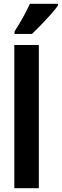

<svg xmlns="http://www.w3.org/2000/svg" viewBox="-20 -999 328 1019"><path d="M186 0H56V-760H186ZM288 -970Q275 -951 251 -924Q227 -897 200 -869Q173 -841 150 -819H57V-832Q83 -872 103 -908.5Q123 -945 139 -979H288Z"/></svg>

Font: Noto Sans Arabic ExtCond
Style: Bold
Weight: 700
Width: 2
Designer: Monotype Design Team, Nadine Chahine, Nizar Qandah and Khaled Hosny
Foundry: Monotype Imaging Inc.
Version: Version 2.012; ttfautohint (v1.8.4.7-5d5b)